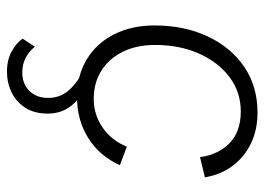

<svg xmlns="http://www.w3.org/2000/svg" viewBox="-124 -425 759 551"><g transform="rotate(90 255.5 -149.5)"><path d="M258 9Q196 9 149.5 -19.5Q103 -48 78 -98.5Q53 -149 53 -213Q53 -299 84.5 -366Q116 -433 172 -471Q228 -509 303 -509Q353 -509 392 -490Q431 -471 456 -437.5Q481 -404 489 -358L431 -344Q424 -396 391 -428.5Q358 -461 300 -461Q244 -461 201 -428.5Q158 -396 133.5 -340.5Q109 -285 109 -215Q109 -163 128 -123.5Q147 -84 182 -61.5Q217 -39 264 -39Q309 -39 346 -64.5Q383 -90 401 -134L454 -114Q428 -56 376.5 -23.5Q325 9 258 9ZM193 -4 228 -19Q264 0 285 27.5Q306 55 306 93Q306 131 289.5 157Q273 183 245.5 196.5Q218 210 186 210Q151 210 126.5 196Q102 182 91 165L114 130Q127 146 145.5 156Q164 166 188 166Q221 166 241 145.5Q261 125 261 92Q261 61 243.5 38Q226 15 193 -4Z"/></g></svg>

Font: Kantumruy Pro Light
Style: Italic
Weight: 300
Italic angle: -13°
Version: Version 1.002